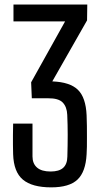

<svg xmlns="http://www.w3.org/2000/svg" viewBox="-20 -820 444 848"><path d="M206 7.5Q122 7.5 81.2 -26.5Q40.5 -60.5 38 -138.5Q37.5 -160 37.2 -180.5Q37 -201 37.2 -223.8Q37.5 -246.5 38 -274H123.5V-129Q123.5 -97.5 143.5 -80Q163.5 -62.5 203.5 -62.5Q241 -62.5 259 -78.8Q277 -95 277.5 -128.5Q279 -180 279 -224.5Q279 -269 277 -313Q275.5 -348 257 -367.2Q238.5 -386.5 191.5 -386H120.5L117.5 -456.5L267.5 -725.5H39.5V-800H365.5L364.5 -730L211 -460.5Q289 -457.5 324 -423.5Q359 -389.5 362.5 -311Q363.5 -288.5 363.8 -263.8Q364 -239 364 -215Q364 -191 363.8 -171.2Q363.5 -151.5 362.5 -139Q358.5 -61 322.2 -26.8Q286 7.5 206 7.5Z"/></svg>

Font: Big Shoulders
Style: Regular
Weight: 400
Designer: Patric King
Foundry: XO Type Co
Version: Version 2.002